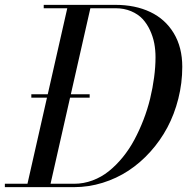

<svg xmlns="http://www.w3.org/2000/svg" viewBox="-41 -770 770 790"><path d="M263.9 0H-21V-13.9H72L152.3 -368.2H87.9V-382.1H155.5L235.8 -736.1H138.9V-750H433.8Q515.6 -750 577.4 -720.6Q639.2 -691.2 674.1 -633.2Q709 -575.2 709 -495.1Q709 -428 692.7 -363.8Q676.5 -299.6 647.6 -245.4Q618.7 -191.2 577.4 -145.4Q536.1 -99.6 487.3 -67.6Q438.5 -35.6 381.1 -17.8Q323.7 0 263.9 0ZM327.9 -368.2H247.3L167 -13.9H263.9Q303 -13.9 339.7 -27.6Q376.5 -41.3 406.7 -65.6Q437 -89.8 464 -122.9Q491 -156 511.8 -194.9Q532.7 -233.9 549.3 -276.9Q565.9 -319.8 576.7 -364.1Q587.4 -408.4 593.1 -451.7Q598.9 -494.9 598.9 -534.9Q598.9 -564 593.8 -591.3Q588.6 -618.7 576.3 -645.4Q564 -672.1 545.7 -691.9Q527.3 -711.7 498.5 -723.9Q469.7 -736.1 433.8 -736.1H330.8L250.5 -382.1H327.9Z"/></svg>

Font: Bodoni* 16
Style: Italic
Weight: 400
Italic angle: -13°
Version: Version 2.000